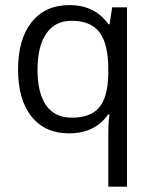

<svg xmlns="http://www.w3.org/2000/svg" viewBox="-20 -510 591 747"><path d="M400.4 -64.5Q349.6 8.8 248 8.8Q155.3 8.8 102.5 -56.6Q50.3 -122.1 50.3 -239.3Q50.3 -357.9 103 -423.8Q155.8 -490.2 250 -490.2Q349.1 -490.2 401.9 -415.5H406.2L416.5 -481.4H474.1V216.3H401.4V10.3Q401.4 -35.2 406.2 -64.5ZM259.3 -52.2Q332 -52.2 365.2 -91.3Q399.4 -130.4 401.4 -223.1V-239.3Q401.4 -339.8 366.7 -384.8Q332.5 -429.2 258.3 -429.2Q194.3 -429.2 160.2 -379.6Q126 -330.1 126 -238.8Q126 -147.5 159.7 -99.9Q193.4 -52.2 259.3 -52.2Z"/></svg>

Font: Khula Regular
Style: Regular
Weight: 400
Designer: Erin McLaughlin, Steve Matteson
Version: Version 1.000;PS 1.0;hotconv 1.0.72;makeotf.lib2.5.5900